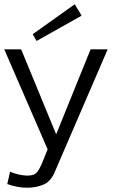

<svg xmlns="http://www.w3.org/2000/svg" viewBox="-35 -686 601 899"><path d="M469.2 -455.1 223.1 115.2Q204.1 163.1 169.4 178Q134.8 192.9 92.8 192.9Q45.9 192.9 -1 175.8L12.2 118.2Q35.2 127.9 57.1 132.1Q79.1 136.2 92.8 136.2Q126 136.2 138.4 120.1Q150.9 104 160.2 82L188 13.2L-15.1 -455.1H64L228 -57.1L389.2 -455.1ZM347.2 -612.8 136.2 -494.1 118.2 -525.9 314.9 -666Z"/></svg>

Font: Anonymous Pro
Style: Regular
Weight: 400
Monospace: yes
Designer: Mark Simonson
Version: Version 1.002